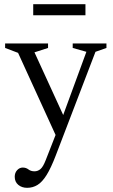

<svg xmlns="http://www.w3.org/2000/svg" viewBox="-20 -634 539 919"><path d="M110 265Q84.5 265 67.5 250.8Q50.5 236.5 50.5 212Q50.5 193 62 180.5Q73.5 168 89 168Q104.5 168 116.2 177Q128 186 145 186Q161 186 173.8 175.2Q186.5 164.5 199 132L246 12L66.5 -381L4.5 -404.5V-426H210V-404.5L145 -383.5L282.5 -83.5L393.5 -386L328 -404.5V-426H489.5V-404.5L437 -386L247 110Q224 170 203 203.8Q182 237.5 159.5 251.2Q137 265 110 265ZM139 -561V-614H389V-561Z"/></svg>

Font: Newsreader Text
Style: Regular
Weight: 400
Designer: Hugues Gentile
Foundry: Production Type
Version: Version 1.002